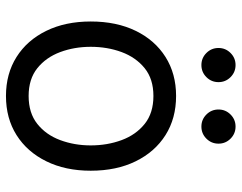

<svg xmlns="http://www.w3.org/2000/svg" viewBox="-102 -688 802 637"><g transform="rotate(90 298.5 -369.0)"><path d="M297.9 11.7Q224.1 11.7 168.5 -23.4Q112.8 -58.6 81.8 -122.1Q50.8 -185.5 50.8 -269.5Q50.8 -355 81.8 -418.7Q112.8 -482.4 168.5 -517.6Q224.1 -552.7 297.9 -552.7Q372.1 -552.7 427.7 -517.6Q483.4 -482.4 514.6 -418.7Q545.9 -355 545.9 -269.5Q545.9 -185.5 514.6 -122.1Q483.4 -58.6 427.7 -23.4Q372.1 11.7 297.9 11.7ZM297.9 -63.5Q354.5 -63.5 390.6 -92.3Q426.8 -121.1 444.3 -168.2Q461.9 -215.3 461.9 -269.5Q461.9 -324.7 444.3 -372.1Q426.8 -419.4 390.6 -448.5Q354.5 -477.5 297.9 -477.5Q241.7 -477.5 205.8 -448.5Q169.9 -419.4 152.3 -372.1Q134.8 -324.7 134.8 -269.5Q134.8 -215.3 152.3 -168.2Q169.9 -121.1 205.8 -92.3Q241.7 -63.5 297.9 -63.5ZM399.4 -636.7Q376 -636.7 359.4 -653.3Q342.8 -669.9 342.8 -693.4Q342.8 -716.8 359.4 -733.4Q376 -750 399.4 -750Q422.9 -750 439.5 -733.4Q456.1 -716.8 456.1 -693.4Q456.1 -669.9 439.5 -653.3Q422.9 -636.7 399.4 -636.7ZM195.3 -636.7Q171.9 -636.7 155.3 -653.3Q138.7 -669.9 138.7 -693.4Q138.7 -716.8 155.3 -733.4Q171.9 -750 195.3 -750Q218.8 -750 235.4 -733.4Q252 -716.8 252 -693.4Q252 -669.9 235.4 -653.3Q218.8 -636.7 195.3 -636.7Z"/></g></svg>

Font: Inter V
Style: Weight 400 Optical size 14.0
Weight: 400
Designer: Rasmus Andersson
Foundry: rsms
Version: Version 4.000;git-4fc901f